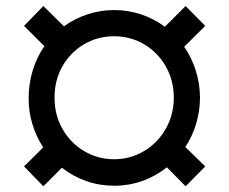

<svg xmlns="http://www.w3.org/2000/svg" viewBox="-20 -620 775 651"><path d="M189.9 -51.3 127 11.7 61.5 -55.7 126.5 -120.1Q103 -156.2 90.1 -198.2Q77.1 -240.2 77.1 -286.1Q77.1 -335.9 90.8 -380.9Q104.5 -425.8 130.4 -463.4L61.5 -532.2L127 -599.6L196.8 -530.8Q233.4 -557.1 276.9 -571.5Q320.3 -585.9 367.2 -585.9Q414.6 -585.9 458.3 -571.3Q502 -556.6 539.1 -529.3L609.4 -599.6L675.8 -532.2L604.5 -461.4Q629.9 -424.8 643.8 -380.9Q657.7 -336.9 658.2 -289.1Q657.7 -242.7 645 -200.2Q632.3 -157.7 608.4 -121.6L675.8 -55.7L609.4 11.7L545.9 -52.7Q507.8 -22.5 462.2 -6.3Q416.5 9.8 367.2 9.8Q317.9 9.8 272.5 -6.1Q227.1 -22 189.9 -51.3ZM569.3 -289.1Q569.3 -347.2 542.2 -394.8Q515.1 -442.4 468.8 -469.7Q422.4 -497.1 367.2 -497.1Q311 -497.1 264.6 -469.7Q218.3 -442.4 191.4 -394.8Q164.6 -347.2 165 -289.1Q164.6 -231.4 191.4 -183.6Q218.3 -135.7 264.9 -107.9Q311.5 -80.1 367.2 -80.1Q421.9 -80.1 468.5 -107.9Q515.1 -135.7 542.2 -183.6Q569.3 -231.4 569.3 -289.1Z"/></svg>

Font: WEMIX Pretendard
Style: Bold
Weight: 700
Designer: Base glyphs from Inter by Rasmus Andersson; Hangeul glyphs from Noto Sans CJK(Source Han Sans) by Jang Soo-young and Kan
Foundry: Kil Hyung-jin
Version: Version 1.000